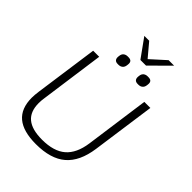

<svg xmlns="http://www.w3.org/2000/svg" viewBox="-286 -1140 1279 1279"><g transform="rotate(45 354.0 -500.5)"><path d="M59 -190Q59 -214 64 -251L127 -700H184L121 -246Q117 -222 117 -197Q117 -117 163.5 -78.5Q210 -40 305 -40Q415 -40 473 -90Q531 -140 546 -246L609 -700H666L603 -251Q584 -117 510 -53.5Q436 10 297 10Q177 10 118 -39.5Q59 -89 59 -190ZM273 -791 274 -799Q276 -817 287.5 -826.5Q299 -836 317 -836H324Q361 -836 356 -799L355 -791Q353 -773 341.5 -763Q330 -753 312 -753H305Q287 -753 279 -763Q271 -773 273 -791ZM461 -791 462 -799Q464 -817 475.5 -826.5Q487 -836 505 -836H512Q549 -836 544 -799L543 -791Q541 -773 529.5 -763Q518 -753 500 -753H493Q475 -753 467 -763Q459 -773 461 -791ZM298 -1011H344L423 -917L527 -1011H579L446 -879H393Z"/></g></svg>

Font: Krub Light
Style: Italic
Weight: 300
Italic angle: -8°
Designer: Ekaluck Peanpanawate
Foundry: Cadson Demak Co.,Ltd.
Version: Version 1.000; ttfautohint (v1.6)